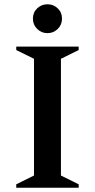

<svg xmlns="http://www.w3.org/2000/svg" viewBox="-20 -878 444 898"><path d="M56 0V-16L139 -57V-603L56 -644V-660H348V-644L265 -603V-57L348 -16V0ZM202 -723Q174 -723 154 -742.5Q134 -762 134 -791Q134 -820 154 -839Q174 -858 202 -858Q230 -858 250 -839Q270 -820 270 -791Q270 -762 250 -742.5Q230 -723 202 -723Z"/></svg>

Font: Spectral SC SemiBold
Style: Regular
Weight: 600
Designer: Jean-Baptiste Levee
Foundry: Production Type
Version: Version 2.001